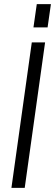

<svg xmlns="http://www.w3.org/2000/svg" viewBox="-20 -904 265 924"><path d="M197 -700 99 0H35L133 -700ZM225 -884 209 -772H141L157 -884Z"/></svg>

Font: Pathway Extreme Condensed ExtraLight
Style: Italic
Weight: 250
Width: 3
Italic angle: -8°
Version: Version 1.001;gftools[0.9.26]